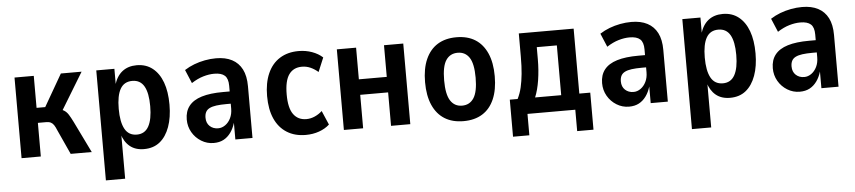

<svg xmlns="http://www.w3.org/2000/svg" viewBox="-42 -748 5220 1172"><g transform="rotate(-5 2568.5 -162.0)"><path d="M66 0V-494H184V-298H237L350 -494H477L327 -247L309 -280Q336 -275 351 -265.5Q366 -256 377 -238.5Q388 -221 402 -193L496 0H367L298 -151Q290 -171 282 -183Q274 -195 263 -200.5Q252 -206 234 -206H184V0Z M567 180V-494H678V-393H675Q691 -448 726.5 -476Q762 -504 815 -504Q872 -504 912 -472.5Q952 -441 973 -384Q994 -327 994 -247Q994 -169 973 -111Q952 -53 913 -21.5Q874 10 816 10Q763 10 729 -18Q695 -46 680 -98H685V180ZM780 -82Q829 -82 852.5 -124.5Q876 -167 876 -248Q876 -329 852.5 -370Q829 -411 780 -411Q730 -411 706.5 -370Q683 -329 683 -248Q683 -167 706.5 -124.5Q730 -82 780 -82Z M1243 10Q1202 10 1167 -11.5Q1132 -33 1111.5 -68.5Q1091 -104 1091 -147Q1091 -197 1117 -230Q1143 -263 1195 -279Q1247 -295 1326 -295H1381V-220H1342Q1304 -220 1278.5 -216.5Q1253 -213 1237 -205Q1221 -197 1213.5 -183Q1206 -169 1206 -148Q1206 -115 1226.5 -96Q1247 -77 1278 -77Q1301 -77 1321.5 -91.5Q1342 -106 1354.5 -131.5Q1367 -157 1367 -190V-330Q1367 -374 1346.5 -392.5Q1326 -411 1282 -411Q1250 -411 1214.5 -400.5Q1179 -390 1142 -366L1107 -449Q1135 -467 1166.5 -479Q1198 -491 1232.5 -497.5Q1267 -504 1301 -504Q1359 -504 1399 -483Q1439 -462 1460 -421Q1481 -380 1481 -317V0H1376V-102Q1366 -68 1347.5 -42.5Q1329 -17 1303.5 -3.5Q1278 10 1243 10Z M1807 10Q1740 10 1691.5 -20.5Q1643 -51 1617.5 -108Q1592 -165 1592 -247Q1592 -327 1617.5 -385Q1643 -443 1691.5 -473.5Q1740 -504 1807 -504Q1851 -504 1889.5 -490Q1928 -476 1954 -452L1918 -366Q1896 -385 1871.5 -396Q1847 -407 1819 -407Q1767 -407 1739.5 -368.5Q1712 -330 1712 -246Q1712 -163 1740 -124.5Q1768 -86 1819 -86Q1846 -86 1871.5 -97.5Q1897 -109 1916 -127L1953 -41Q1927 -17 1889 -3.5Q1851 10 1807 10Z M2041 0V-494H2159V-300H2330V-494H2448V0H2330V-205H2159V0Z M2774 10Q2706 10 2658.5 -19.5Q2611 -49 2585.5 -106.5Q2560 -164 2560 -247Q2560 -330 2585.5 -387.5Q2611 -445 2658.5 -474.5Q2706 -504 2774 -504Q2842 -504 2889 -474.5Q2936 -445 2961.5 -387.5Q2987 -330 2987 -247Q2987 -164 2962 -106.5Q2937 -49 2889.5 -19.5Q2842 10 2774 10ZM2773 -85Q2820 -85 2845 -123.5Q2870 -162 2870 -248Q2870 -334 2845 -371.5Q2820 -409 2774 -409Q2727 -409 2702 -371.5Q2677 -334 2677 -248Q2677 -162 2702 -123.5Q2727 -85 2773 -85Z M3066 131V-96H3114Q3130 -128 3138.5 -164.5Q3147 -201 3151.5 -246.5Q3156 -292 3156 -352V-494H3492V-96H3559V131H3459V0H3166V131ZM3221 -96H3381V-401H3258V-327Q3258 -260 3248.5 -199.5Q3239 -139 3221 -96Z M3788 10Q3747 10 3712 -11.5Q3677 -33 3656.5 -68.5Q3636 -104 3636 -147Q3636 -197 3662 -230Q3688 -263 3740 -279Q3792 -295 3871 -295H3926V-220H3887Q3849 -220 3823.5 -216.5Q3798 -213 3782 -205Q3766 -197 3758.5 -183Q3751 -169 3751 -148Q3751 -115 3771.5 -96Q3792 -77 3823 -77Q3846 -77 3866.5 -91.5Q3887 -106 3899.5 -131.5Q3912 -157 3912 -190V-330Q3912 -374 3891.5 -392.5Q3871 -411 3827 -411Q3795 -411 3759.5 -400.5Q3724 -390 3687 -366L3652 -449Q3680 -467 3711.5 -479Q3743 -491 3777.5 -497.5Q3812 -504 3846 -504Q3904 -504 3944 -483Q3984 -462 4005 -421Q4026 -380 4026 -317V0H3921V-102Q3911 -68 3892.5 -42.5Q3874 -17 3848.5 -3.5Q3823 10 3788 10Z M4158 180V-494H4269V-393H4266Q4282 -448 4317.5 -476Q4353 -504 4406 -504Q4463 -504 4503 -472.5Q4543 -441 4564 -384Q4585 -327 4585 -247Q4585 -169 4564 -111Q4543 -53 4504 -21.5Q4465 10 4407 10Q4354 10 4320 -18Q4286 -46 4271 -98H4276V180ZM4371 -82Q4420 -82 4443.5 -124.5Q4467 -167 4467 -248Q4467 -329 4443.5 -370Q4420 -411 4371 -411Q4321 -411 4297.5 -370Q4274 -329 4274 -248Q4274 -167 4297.5 -124.5Q4321 -82 4371 -82Z M4834 10Q4793 10 4758 -11.5Q4723 -33 4702.5 -68.5Q4682 -104 4682 -147Q4682 -197 4708 -230Q4734 -263 4786 -279Q4838 -295 4917 -295H4972V-220H4933Q4895 -220 4869.5 -216.5Q4844 -213 4828 -205Q4812 -197 4804.5 -183Q4797 -169 4797 -148Q4797 -115 4817.5 -96Q4838 -77 4869 -77Q4892 -77 4912.5 -91.5Q4933 -106 4945.5 -131.5Q4958 -157 4958 -190V-330Q4958 -374 4937.5 -392.5Q4917 -411 4873 -411Q4841 -411 4805.5 -400.5Q4770 -390 4733 -366L4698 -449Q4726 -467 4757.5 -479Q4789 -491 4823.5 -497.5Q4858 -504 4892 -504Q4950 -504 4990 -483Q5030 -462 5051 -421Q5072 -380 5072 -317V0H4967V-102Q4957 -68 4938.5 -42.5Q4920 -17 4894.5 -3.5Q4869 10 4834 10Z"/></g></svg>

Font: Nunito Sans 10pt Condensed
Style: Bold
Weight: 700
Width: 3
Designer: Vernon Adams
Foundry: Vernon Adams
Version: Version 3.101;gftools[0.9.27]